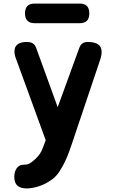

<svg xmlns="http://www.w3.org/2000/svg" viewBox="-20 -785 640 1075"><path d="M225 29 236 0 70 -455Q65 -467 63 -477.5Q61 -488 61 -497Q61 -524 79 -537Q97 -550 128 -550Q152 -550 164 -542Q176 -534 182 -518L303 -185L424 -517Q430 -534 441.5 -542Q453 -550 470 -550Q510 -550 529.5 -536.5Q549 -523 549 -494Q549 -485 547 -474Q545 -463 541 -451L386 10Q379 31 368.5 60.5Q358 90 344 119.5Q330 149 312.5 175.5Q295 202 275 217Q236 246 197.5 258Q159 270 130 270Q95 270 77.5 254.5Q60 239 60 205V203Q61 174 74.5 155.5Q88 137 116 137Q133 137 145 130.5Q157 124 168 114Q181 103 189.5 93.5Q198 84 204.5 74Q211 64 215.5 53.5Q220 43 225 29ZM175 -655Q147 -655 133.5 -669Q120 -683 120 -710Q120 -738 133.5 -751.5Q147 -765 175 -765H425Q453 -765 466.5 -751.5Q480 -738 480 -710Q480 -682 466.5 -668.5Q453 -655 425 -655Z"/></svg>

Font: Maple Mono NL ExtraBold
Style: Regular
Weight: 800
Monospace: yes
Designer: subframe7536
Version: Version 7.000